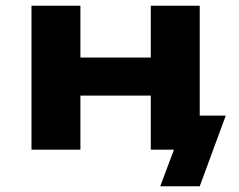

<svg xmlns="http://www.w3.org/2000/svg" viewBox="-20 -523 836 671"><path d="M540 128 588 0H516V-119H769L678 128ZM90 0V-503H261V-322H507V-503H678V0H507V-189H261V0Z"/></svg>

Font: Nunito Sans 7pt SemiExpanded ExtraBold
Style: Regular
Weight: 800
Width: 6
Designer: Vernon Adams
Foundry: Vernon Adams
Version: Version 3.101;gftools[0.9.27]